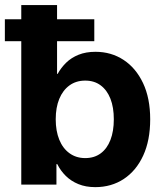

<svg xmlns="http://www.w3.org/2000/svg" viewBox="-30 -748 663 778"><path d="M356 10.3Q317.4 10.3 287.6 -2Q257.8 -14.2 236.6 -35.2Q215.3 -56.2 202.1 -83H198.7V0H56.2V-727.5H201.2V-448.7H203.6Q217.3 -473.6 238 -493.9Q258.8 -514.2 288.3 -526.1Q317.9 -538.1 356.9 -538.1Q420.4 -538.1 470.5 -505.4Q520.5 -472.7 549.6 -411.4Q578.6 -350.1 578.6 -264.6Q578.6 -179.2 550.3 -117.7Q522 -56.2 471.7 -22.9Q421.4 10.3 356 10.3ZM315.4 -107.4Q352.1 -107.4 377.9 -126.5Q403.8 -145.5 417.5 -180.9Q431.2 -216.3 431.2 -264.6Q431.2 -313 417.5 -347.9Q403.8 -382.8 377.9 -402.1Q352.1 -421.4 315.4 -421.4Q278.3 -421.4 251.5 -401.9Q224.6 -382.3 210.2 -347.4Q195.8 -312.5 195.8 -264.6Q195.8 -217.3 210.2 -181.9Q224.6 -146.5 251.7 -127Q278.8 -107.4 315.4 -107.4ZM-10.3 -581.1V-669.9H352.1V-581.1Z"/></svg>

Font: Inter 24pt
Style: Bold
Weight: 700
Designer: Rasmus Andersson
Foundry: rsms
Version: Version 4.001;git-66647c0bb